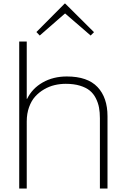

<svg xmlns="http://www.w3.org/2000/svg" viewBox="-20 -1077 719 1097"><path d="M594.2 -413.1V0H550.8V-400.9Q550.8 -435.1 545.7 -462.6Q540.5 -490.2 527.3 -516.1Q514.2 -542 492.7 -559.6Q471.2 -577.1 436.5 -587.6Q401.9 -598.1 356 -598.1Q323.2 -598.1 292.2 -590.8Q261.2 -583.5 232.2 -566.7Q203.1 -549.8 181.2 -525.6Q159.2 -501.5 146 -464.6Q132.8 -427.7 132.8 -382.8V0H89.8V-839.8H132.8V-512.2H134.8Q164.1 -571.8 224.1 -606Q284.2 -640.1 361.8 -640.1Q480 -640.1 537.1 -579.8Q594.2 -519.5 594.2 -413.1ZM353 -1056.2 517.1 -893.1 498 -874 352.1 -1000 349.1 -998 207 -874 188 -894 350.1 -1057.1Z"/></svg>

Font: Sinkin Sans 200 X Light
Style: Regular
Weight: 200
Designer: Keith Bates
Foundry: K-Type
Version: Sinkin Sans (version 1.0)  by Keith Bates   •   © 2014   www